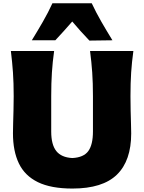

<svg xmlns="http://www.w3.org/2000/svg" viewBox="-20 -1127 873 1164"><path d="M418.9 16.1Q289.1 16.1 209.7 -22.7Q130.4 -61.5 94.5 -136.2Q58.6 -210.9 58.6 -318.8Q58.6 -340.3 59.6 -376.7Q60.5 -413.1 61.8 -457Q63 -501 63 -543.9Q63 -624 58.6 -687.5Q54.2 -751 45.9 -817.9H308.1Q298.8 -751 294.7 -687.5Q290.5 -624 290.5 -543.9V-329.6Q290.5 -250 321.3 -211.2Q352.1 -172.4 418.5 -168.9Q487.3 -172.4 515.4 -211.2Q543.5 -250 543.5 -330.1V-543.9Q543.5 -624 539.1 -687.5Q534.7 -751 525.9 -817.9H788.6Q779.3 -751 775.1 -687.5Q771 -624 771 -543.9Q771 -501 772 -456.3Q772.9 -411.6 774.2 -375Q775.4 -338.4 775.4 -318.4Q775.4 -152.8 689 -68.4Q602.5 16.1 418.9 16.1ZM522 -880.9Q494.6 -909.2 468.8 -938.2Q442.9 -967.3 418 -996.6Q393.1 -968.3 367.7 -939.7Q342.3 -911.1 315.4 -882.8H172.9Q207.5 -939 240 -995.4Q272.5 -1051.8 297.9 -1107.4H536.1Q562 -1051.8 594.5 -995.4Q627 -939 661.6 -882.8Z"/></svg>

Font: Pinar-DS1-FD ExtraBold
Style: Regular
Weight: 800
Designer: Amin Abedi
Version: Version 2.000